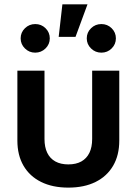

<svg xmlns="http://www.w3.org/2000/svg" viewBox="-20 -855 630 885"><path d="M294.9 9.8Q222.2 9.8 169.4 -16.4Q116.7 -42.5 88.4 -91.1Q60.1 -139.6 60.1 -207V-529.3H185.1V-214.4Q185.1 -176.8 197.8 -150.6Q210.4 -124.5 235.1 -110.8Q259.8 -97.2 294.9 -97.2Q330.6 -97.2 355 -110.8Q379.4 -124.5 392.1 -150.6Q404.8 -176.8 404.8 -214.4V-529.3H529.8V-207Q529.8 -139.6 501.5 -91.1Q473.1 -42.5 420.7 -16.4Q368.2 9.8 294.9 9.8ZM447.3 -612.3Q419.4 -612.3 399.7 -631.6Q379.9 -650.9 379.9 -678.2Q379.9 -705.6 399.7 -724.9Q419.4 -744.1 447.3 -744.1Q475.1 -744.1 494.6 -724.9Q514.2 -705.6 514.2 -678.2Q514.2 -650.9 494.6 -631.6Q475.1 -612.3 447.3 -612.3ZM142.1 -612.3Q114.7 -612.3 95 -631.6Q75.2 -650.9 75.2 -678.2Q75.2 -705.6 95 -724.9Q114.7 -744.1 142.6 -744.1Q170.4 -744.1 189.9 -724.9Q209.5 -705.6 209.5 -678.2Q209.5 -650.9 189.7 -631.6Q169.9 -612.3 142.1 -612.3ZM250.5 -685.1 267.6 -835H383.3L328.1 -685.1Z"/></svg>

Font: Inter 24pt SemiBold
Style: Regular
Weight: 600
Designer: Rasmus Andersson
Foundry: rsms
Version: Version 4.001;git-66647c0bb